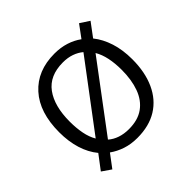

<svg xmlns="http://www.w3.org/2000/svg" viewBox="-151 -714 897 897"><g transform="rotate(-45 297.5 -265.5)"><path d="M539 -267Q539 -182 510.5 -119.5Q482 -57 428 -23.5Q374 10 296 10Q254 10 219.5 -1.5Q185 -13 157 -33L109 31L64 0L117 -70Q87 -106 71.5 -156Q56 -206 56 -267Q56 -398 121.5 -470.5Q187 -543 300 -543Q341 -543 375.5 -532Q410 -521 437 -501L482 -562L528 -532L478 -465Q507 -429 523 -379Q539 -329 539 -267ZM126 -267Q126 -225 133 -189Q140 -153 156 -126L401 -452Q382 -468 356.5 -477Q331 -486 299 -486Q211 -486 168.5 -428Q126 -370 126 -267ZM469 -267Q469 -310 461.5 -346Q454 -382 438 -409L193 -82Q212 -65 238.5 -56Q265 -47 297 -47Q357 -47 395 -74.5Q433 -102 451 -151.5Q469 -201 469 -267Z"/></g></svg>

Font: Noto Sans Syriac Eastern Light
Style: Regular
Weight: 300
Designer: Patrick Giasson and the Monotype Design Team
Foundry: Monotype Imaging Inc.
Version: Version 3.001